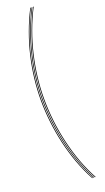

<svg xmlns="http://www.w3.org/2000/svg" viewBox="-191 -830 581 1059"><g transform="rotate(-20 100.0 -300.0)"><path d="M150 200Q120 145.2 97.5 83.9Q75 22.5 60 -42.1Q45 -106.8 37.5 -172.1Q30 -237.5 30 -300Q30 -362.8 37.5 -426.6Q45 -490.5 60 -554.1Q75 -617.8 97.5 -679.6Q120 -741.5 150 -800H154Q124 -741.5 101.5 -679.6Q79 -617.8 64 -554.1Q49 -490.5 41.5 -426.6Q34 -362.8 34 -300Q34 -237.5 41.5 -172.1Q49 -106.8 64 -42.1Q79 22.5 101.5 83.9Q124 145.2 154 200ZM158 200Q128 145.2 105.5 83.9Q83 22.5 68 -42.1Q53 -106.8 45.5 -172.1Q38 -237.5 38 -300Q38 -362.8 45.5 -426.6Q53 -490.5 68 -554.1Q83 -617.8 105.5 -679.6Q128 -741.5 158 -800H162Q132 -741.5 109.5 -679.6Q87 -617.8 72 -554.1Q57 -490.5 49.5 -426.6Q42 -362.8 42 -300Q42 -237.5 49.5 -172.1Q57 -106.8 72 -42.1Q87 22.5 109.5 83.9Q132 145.2 162 200ZM166 200Q136 145.2 113.5 83.9Q91 22.5 76 -42.1Q61 -106.8 53.5 -172.1Q46 -237.5 46 -300Q46 -362.8 53.5 -426.6Q61 -490.5 76 -554.1Q91 -617.8 113.5 -679.6Q136 -741.5 166 -800H170Q140 -741.5 117.5 -679.6Q95 -617.8 80 -554.1Q65 -490.5 57.5 -426.6Q50 -362.8 50 -300Q50 -237.5 57.5 -172.1Q65 -106.8 80 -42.1Q95 22.5 117.5 83.9Q140 145.2 170 200Z"/></g></svg>

Font: Big Shoulders Inline Thin
Style: Regular
Weight: 100
Designer: Patric King
Foundry: XO Type Co
Version: Version 2.002